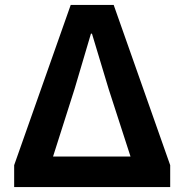

<svg xmlns="http://www.w3.org/2000/svg" viewBox="-20 -761 750 781"><path d="M37.6 0V-89.1L267.6 -740.8H442.5L672.3 -89.1V0ZM195.8 -124.3H510.9L422 -398.8L354.1 -624H349.9L283.2 -398.8Z"/></svg>

Font: Noto Sans JP
Style: Regular
Weight: 100
Designer: Ryoko NISHIZUKA 西塚涼子 (kana, bopomofo & ideographs); Paul D. Hunt (Latin, Greek & Cyrillic); Sandoll Communications 산돌커뮤니
Foundry: Adobe
Version: Version 2.004;hotconv 1.0.118;makeotfexe 2.5.65603